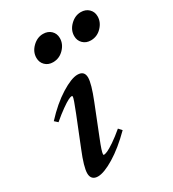

<svg xmlns="http://www.w3.org/2000/svg" viewBox="-171 -783 801 889"><g transform="rotate(-30 229.0 -338.5)"><path d="M376.5 -550.8Q351.1 -550.8 335 -566.7Q318.8 -582.5 318.8 -606.9Q318.8 -638.7 344 -663.3Q369.1 -688 400.4 -688Q425.8 -688 442.1 -672.4Q458.5 -656.7 458.5 -632.3Q458.5 -601.1 434.3 -575.9Q410.2 -550.8 376.5 -550.8ZM174.3 -550.8Q148.9 -550.8 132.8 -566.7Q116.7 -582.5 116.7 -606.9Q116.7 -638.7 141.8 -663.3Q167 -688 198.2 -688Q224.1 -688 240.5 -672.4Q256.8 -656.7 256.8 -632.3Q256.8 -601.1 232.4 -575.9Q208 -550.8 174.3 -550.8ZM89.8 11.2Q72.3 11.2 62.7 1.7Q53.2 -7.8 53.2 -25.9Q53.2 -59.6 85.4 -138.2L147 -292Q173.3 -357.9 173.3 -367.7Q173.3 -372.1 168.9 -372.1Q163.1 -372.1 150.1 -365.7Q137.2 -359.4 112.1 -341.6Q86.9 -323.7 56.6 -297.9L40 -313Q97.2 -375 153.3 -409.9Q209.5 -444.8 241.7 -444.8Q278.8 -444.8 278.8 -408.7Q278.8 -376.5 247.1 -296.9L184.1 -138.2Q160.6 -80.1 160.6 -65.9Q160.6 -62 164.1 -62Q170.4 -62 183.1 -67.4Q195.8 -72.8 221.9 -90.3Q248 -107.9 279.8 -134.8L295.4 -117.7Q233.9 -56.2 178.2 -22.5Q122.6 11.2 89.8 11.2Z"/></g></svg>

Font: Elstob SemiBold
Style: Italic
Weight: 600
Italic angle: -20°
Designer: Peter S. Baker
Version: Version 1.015